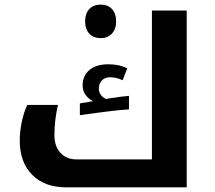

<svg xmlns="http://www.w3.org/2000/svg" viewBox="-20 -805 922 825"><path d="M323.2 -360.8 379.9 -370.1Q360.4 -379.9 347.7 -397.2Q335 -414.6 335 -438Q335 -480 364.5 -504.4Q394 -528.8 444.8 -528.8Q492.7 -528.8 526.9 -511.2L506.8 -460Q480.5 -473.1 453.1 -473.1Q431.2 -473.1 418 -459.7Q404.8 -446.3 404.8 -424.8Q404.8 -395 435.1 -379.9L452.6 -382.8Q502.9 -390.6 534.2 -393.1V-335Q469.2 -331.1 323.2 -310.1ZM264.2 0Q171.9 0 118.4 -53.7Q64.9 -107.4 64.9 -201.2Q64.9 -238.8 73.7 -281.5Q82.5 -324.2 97.2 -354H229Q213.9 -289.1 213.9 -223.1Q213.9 -176.8 239.7 -148.4Q265.6 -120.1 308.1 -120.1H632.8V-759.8H782.2V0ZM413.1 -641.1Q381.8 -641.1 363.8 -660.4Q345.7 -679.7 345.7 -712.9Q345.7 -746.6 363.5 -765.9Q381.3 -785.2 413.1 -785.2Q443.4 -785.2 461.2 -766.1Q479 -747.1 479 -712.9Q479 -679.7 460.7 -660.4Q442.4 -641.1 413.1 -641.1Z"/></svg>

Font: Noto Sans Kufi Arabic
Style: Bold
Weight: 700
Designer: Monotype Design team
Foundry: Monotype Imaging Inc.
Version: Version 1.02